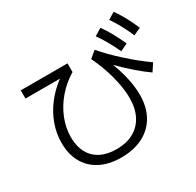

<svg xmlns="http://www.w3.org/2000/svg" viewBox="-179 -1022 1296 1268"><g transform="rotate(-30 469.0 -388.5)"><path d="M104.5 -240.2Q104.5 -310.1 128.7 -378.2Q152.8 -446.3 198.7 -506.3Q244.6 -566.4 307.6 -613.3H44.9V-675.8H401.4V-609.4Q334 -569.3 283 -510Q231.9 -450.7 204.3 -381.3Q176.8 -312 176.8 -242.2Q176.8 -172.9 203.1 -123.5Q229.5 -74.2 279.8 -48.3Q330.1 -22.5 400.4 -22.5Q475.6 -22.5 530 -52.2Q584.5 -82 613.5 -138.2Q642.6 -194.3 642.6 -272.5Q642.6 -348.6 618.2 -441.4Q593.8 -534.2 550.8 -622.1L601.6 -664.1Q655.3 -600.1 736.1 -527.1Q816.9 -454.1 894.5 -399.4L857.4 -342.8Q768.6 -404.8 656.2 -517.1Q683.1 -449.7 697.5 -382.6Q711.9 -315.4 711.9 -256.8Q711.9 -165.5 674.3 -98.4Q636.7 -31.2 566.4 4.9Q496.1 41 400.4 41Q308.6 41 241.9 7.1Q175.3 -26.9 139.9 -90.1Q104.5 -153.3 104.5 -240.2ZM652.3 -737.3 707 -770.5Q735.4 -731 758.5 -689Q781.7 -647 805.7 -594.7L749 -567.4Q724.1 -620.6 701.4 -660.6Q678.7 -700.7 652.3 -737.3ZM783.2 -787.1 835.9 -818.4Q864.3 -777.8 887.2 -735.6Q910.2 -693.4 932.6 -640.6L877 -615.2Q854 -667.5 831.8 -708.3Q809.6 -749 783.2 -787.1Z"/></g></svg>

Font: Pretendard
Style: Regular
Weight: 400
Designer: Base glyphs from Inter by Rasmus Andersson; Hangeul glyphs from Noto Sans CJK(Source Han Sans) by Jang Soo-young and Kan
Foundry: Kil Hyung-jin
Version: Version 1.309